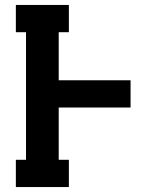

<svg xmlns="http://www.w3.org/2000/svg" viewBox="-20 -755 640 775"><path d="M44 0V-110H85V-625H44V-735H258V-625H217V-431H507V-321H217V-110H258V0Z"/></svg>

Font: Iosevka Slab XBdEx
Style: Regular
Weight: 800
Width: 7
Monospace: yes
Designer: Belleve Invis
Foundry: Belleve Invis
Version: Version 11.1.0; ttfautohint (v1.8.3)